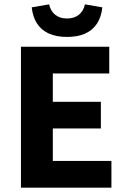

<svg xmlns="http://www.w3.org/2000/svg" viewBox="-20 -868 588 888"><path d="M76.9 0V-651.8H485.3V-528.2H224.3V-397.3H446.5V-273.7H224.3V-123.6H495.3V0ZM290 -697.2Q240.4 -697.2 205.8 -712.9Q171.2 -728.6 151.4 -759.1Q131.5 -789.7 126.7 -834L207.1 -847.9Q213.7 -817.1 235.1 -799.8Q256.5 -782.5 290 -782.5Q323.5 -782.5 344.9 -799.8Q366.3 -817.1 372.9 -847.9L453.3 -834Q448.7 -789.7 428.7 -759.1Q408.8 -728.6 374.3 -712.9Q339.8 -697.2 290 -697.2Z"/></svg>

Font: Source Sans Variable
Style: Regular
Weight: 200
Designer: Paul D. Hunt
Foundry: Adobe Systems Incorporated
Version: Version 3.006;hotconv 1.0.111;makeotfexe 2.5.65597